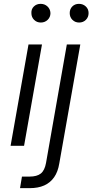

<svg xmlns="http://www.w3.org/2000/svg" viewBox="-20 -757 480 997"><path d="M35 0 128 -526H198L105 0ZM192 -640Q171 -640 157 -654Q143 -668 143 -689Q142 -710 156 -723.5Q170 -737 191 -737Q212 -737 226.5 -723.5Q241 -710 242 -689Q242 -668 227.5 -654Q213 -640 192 -640ZM84 220 94 160H133Q172 160 192 144Q212 128 219 89L327 -526H397L288 91Q281 135 261 163.5Q241 192 209.5 206Q178 220 134 220ZM391 -640Q370 -640 356 -654Q342 -668 342 -689Q342 -710 355.5 -723.5Q369 -737 390 -737Q411 -737 425.5 -723.5Q440 -710 440 -689Q440 -668 426 -654Q412 -640 391 -640Z"/></svg>

Font: DM Sans 9pt Light
Style: Italic
Weight: 300
Italic angle: -10°
Version: Version 4.004;gftools[0.9.30]